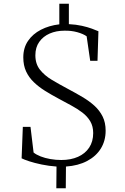

<svg xmlns="http://www.w3.org/2000/svg" viewBox="-20 -880 670 1026"><path d="M281 126 282 10Q240.5 7 202.2 -1Q164 -9 136 -18.2Q108 -27.5 95.5 -34L102 -202H143L159.5 -65Q173.5 -53.5 197 -44.2Q220.5 -35 249.2 -30Q278 -25 307.5 -25Q358.5 -25 396.8 -42Q435 -59 456.5 -91.2Q478 -123.5 478 -169Q478 -205 462.5 -231.5Q447 -258 420.5 -278.2Q394 -298.5 360.5 -316.5Q327 -334.5 292 -353.5Q254.5 -373.5 220.8 -394.5Q187 -415.5 160.8 -440.8Q134.5 -466 119.5 -498.2Q104.5 -530.5 104.5 -573.5Q104.5 -624.5 129.8 -661.5Q155 -698.5 198.5 -721Q242 -743.5 297 -750V-860H348V-751Q387 -749 418 -742Q449 -735 471.2 -726.8Q493.5 -718.5 506 -713L501 -555H462L443 -686Q425 -699 392.8 -708Q360.5 -717 323.5 -716Q280.5 -716 245.5 -700.8Q210.5 -685.5 189.8 -656.2Q169 -627 169 -584.5Q169 -538.5 193.5 -507.5Q218 -476.5 257.5 -453Q297 -429.5 342 -405.5Q383.5 -383.5 420.2 -361.8Q457 -340 484.8 -314.8Q512.5 -289.5 528.5 -257.2Q544.5 -225 544.5 -181.5Q544.5 -128 519 -86.5Q493.5 -45 445.8 -19.8Q398 5.5 332.5 10L331.5 126Z"/></svg>

Font: Merriweather 96pt Light
Style: Regular
Weight: 300
Version: Version 2.100